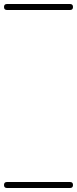

<svg xmlns="http://www.w3.org/2000/svg" viewBox="-35 -575 385 960"><path d="M0 -555Q79 -555 157.5 -555Q236 -555 315 -555Q330 -555 330 -540Q330 -525 315 -525Q236 -525 157.5 -525Q79 -525 0 -525Q-15 -525 -15 -540Q-15 -555 0 -555ZM0 335Q79 335 157.5 335Q236 335 315 335Q330 335 330 350Q330 365 315 365Q236 365 157.5 365Q79 365 0 365Q-15 365 -15 350Q-15 335 0 335Z"/></svg>

Font: FRB American Cursive Just Guidelines
Style: Italic
Weight: 400
Italic angle: -25°
Version: Version 2.0;Modular Font Editor K font №1